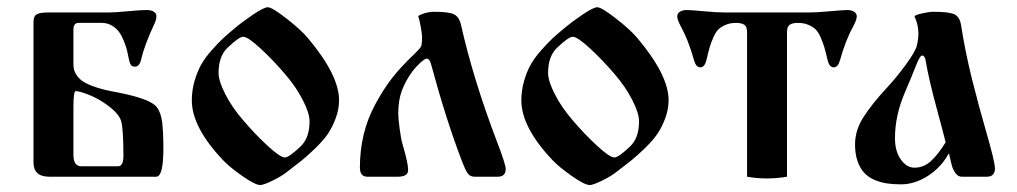

<svg xmlns="http://www.w3.org/2000/svg" viewBox="-20 -497 2859 540"><path d="M74.2 -40V-435.5Q74.2 -451.7 83.3 -456.8Q92.3 -461.9 115.7 -461.9H285.2Q303.7 -461.9 344.7 -465.8Q377 -468.8 392.1 -468.8Q405.8 -468.8 412.8 -463.9Q419.9 -459 419.9 -452.1Q419.9 -442.4 415 -431.6Q386.2 -370.6 376.5 -328.1Q372.1 -309.6 359.4 -309.6Q351.1 -309.6 347.9 -314.7Q344.7 -319.8 342.8 -329.1Q339.8 -344.7 337.2 -355.5Q334.5 -366.2 328.1 -382.1Q321.8 -397.9 314.2 -408Q306.6 -418 294.2 -425.3Q281.7 -432.6 266.6 -432.6H200.7Q186.5 -432.6 186.5 -413.6V-314.9Q186.5 -300.3 193.6 -288.6Q200.7 -276.9 211.4 -269.3Q222.2 -261.7 240 -255.1Q257.8 -248.5 273.2 -244.9Q288.6 -241.2 312 -236.8Q402.3 -219.2 420.4 -196.3Q432.6 -181.2 436 -153.6Q439.5 -126 439.5 -79.1Q439.5 0 419.4 0H119.1Q74.2 0 74.2 -40ZM186.5 -61.5Q186.5 -29.3 209 -29.3H312Q327.1 -29.3 327.1 -58.6Q327.1 -133.3 320.8 -156.2Q313.5 -181.6 268.6 -210.4Q248 -223.6 225.3 -232.2Q202.6 -240.7 192.9 -240.7Q186.5 -240.7 186.5 -194.8Z M519.5 -214.8Q519.5 -243.2 527.3 -269.8Q535.2 -296.4 545.9 -315.4Q556.6 -334.5 575.4 -355.7Q594.2 -377 607.7 -389.4Q621.1 -401.9 643.1 -419.9Q661.6 -435.5 691.9 -456.1Q722.2 -476.6 733.4 -476.6Q745.1 -476.6 785.9 -444.8Q826.7 -413.1 846.2 -389.6Q933.6 -285.6 933.6 -215.3Q933.6 -189.9 924.3 -164.8Q915 -139.6 902.3 -120.8Q889.6 -102.1 866.9 -80.1Q844.2 -58.1 827.6 -44.9Q811 -31.7 784.2 -11.2Q768.6 0.5 744.6 12Q720.7 23.4 711.9 23.4Q697.8 23.4 661.9 -1.7Q626 -26.9 607.9 -45.9Q519.5 -138.7 519.5 -214.8ZM594.7 -292Q594.7 -269 613.8 -231.9Q632.8 -194.8 663.1 -159.7Q696.3 -120.6 732.2 -87.4Q768.1 -54.2 781.2 -54.2Q793 -54.2 825.2 -85Q850.6 -108.9 850.6 -155.8Q850.6 -178.7 831.5 -215.8Q812.5 -252.9 782.2 -288.1Q749 -327.1 713.1 -360.4Q677.2 -393.6 664.1 -393.6Q652.3 -393.6 620.1 -362.8Q594.7 -338.9 594.7 -292Z M992.2 -25.9Q992.2 -123 1034.7 -202.1Q1057.6 -245.1 1082.3 -276.9Q1106.9 -308.6 1146 -345.7Q1160.2 -359.4 1164.1 -366.2Q1167 -371.6 1167 -394.5Q1167 -400.9 1163.3 -421.6Q1159.7 -442.4 1156.2 -451.7Q1161.6 -456.1 1174.8 -460Q1188 -463.9 1200.7 -463.9Q1241.2 -463.9 1256.3 -457Q1271.5 -450.2 1276.9 -425.8Q1311 -273.9 1377.9 -98.1Q1402.3 -34.7 1402.3 -22Q1402.3 0 1379.9 0H1314.5Q1302.2 0 1295.7 -9Q1289.1 -18.1 1278.8 -44.9Q1234.9 -159.2 1191.9 -317.9Q1188 -332 1179.7 -332Q1174.3 -332 1160.9 -319.3Q1147.5 -306.6 1139.6 -295.9Q1120.6 -269.5 1110.4 -242.4Q1100.1 -215.3 1100.1 -177.2Q1100.1 -164.1 1104 -134.8Q1107.9 -105.5 1112.3 -90.8Q1127.9 -38.1 1127.9 -19Q1127.9 0 1099.1 0H1013.2Q992.2 0 992.2 -25.9Z M1446.3 -214.8Q1446.3 -243.2 1454.1 -269.8Q1461.9 -296.4 1472.7 -315.4Q1483.4 -334.5 1502.2 -355.7Q1521 -377 1534.4 -389.4Q1547.9 -401.9 1569.8 -419.9Q1588.4 -435.5 1618.7 -456.1Q1648.9 -476.6 1660.2 -476.6Q1671.9 -476.6 1712.6 -444.8Q1753.4 -413.1 1772.9 -389.6Q1860.4 -285.6 1860.4 -215.3Q1860.4 -189.9 1851.1 -164.8Q1841.8 -139.6 1829.1 -120.8Q1816.4 -102.1 1793.7 -80.1Q1771 -58.1 1754.4 -44.9Q1737.8 -31.7 1710.9 -11.2Q1695.3 0.5 1671.4 12Q1647.5 23.4 1638.7 23.4Q1624.5 23.4 1588.6 -1.7Q1552.7 -26.9 1534.7 -45.9Q1446.3 -138.7 1446.3 -214.8ZM1521.5 -292Q1521.5 -269 1540.5 -231.9Q1559.6 -194.8 1589.8 -159.7Q1623 -120.6 1658.9 -87.4Q1694.8 -54.2 1708 -54.2Q1719.7 -54.2 1752 -85Q1777.3 -108.9 1777.3 -155.8Q1777.3 -178.7 1758.3 -215.8Q1739.3 -252.9 1709 -288.1Q1675.8 -327.1 1639.9 -360.4Q1604 -393.6 1590.8 -393.6Q1579.1 -393.6 1546.9 -362.8Q1521.5 -338.9 1521.5 -292Z M1884.8 -451.2Q1884.8 -459 1892.1 -463.9Q1899.4 -468.8 1912.1 -468.8Q1921.9 -468.8 1960.4 -465.3Q1996.6 -461.9 2020.5 -461.9H2253.9Q2278.3 -461.9 2314 -465.3Q2352.5 -468.8 2362.3 -468.8Q2375 -468.8 2382.3 -463.9Q2389.6 -459 2389.6 -451.2Q2389.6 -441.4 2380.4 -424.3Q2358.4 -384.8 2342.3 -327.1Q2336.9 -307.6 2324.7 -307.6Q2312.5 -307.6 2307.6 -328.1Q2302.2 -351.1 2298.6 -363.5Q2294.9 -376 2288.3 -391.4Q2281.7 -406.7 2273.9 -414.3Q2266.1 -421.9 2253.4 -427.2Q2240.7 -432.6 2224.1 -432.6Q2209 -432.6 2201.2 -427.5Q2193.4 -422.4 2193.4 -406.2V0Q2165.5 4.9 2137.2 4.9Q2108.9 4.9 2081.1 0V-406.2Q2081.1 -422.4 2073.2 -427.5Q2065.4 -432.6 2050.3 -432.6Q2033.7 -432.6 2021 -427.2Q2008.3 -421.9 2000.5 -414.3Q1992.7 -406.7 1986.1 -391.4Q1979.5 -376 1975.8 -363.5Q1972.2 -351.1 1966.8 -328.1Q1961.9 -307.6 1949.7 -307.6Q1937.5 -307.6 1932.1 -327.1Q1916 -384.8 1894 -424.3Q1884.8 -441.4 1884.8 -451.2Z M2384.8 -90.8Q2384.8 -130.4 2408.4 -167.5Q2432.1 -204.6 2475.1 -251Q2499 -276.4 2526.6 -313.7Q2554.2 -351.1 2558.6 -368.7Q2563 -386.2 2563 -403.8Q2563 -427.2 2551.8 -451.7Q2556.6 -455.6 2575 -459.7Q2593.3 -463.9 2606.4 -463.9Q2647.9 -463.9 2663.6 -457Q2679.2 -450.2 2683.1 -425.8Q2693.8 -356 2712.9 -277.8Q2734.4 -192.4 2752.4 -130.9Q2778.3 -42 2778.3 -23.4Q2778.3 0 2755.4 0H2685.1Q2674.8 0 2667.7 -9.5Q2660.6 -19 2657.5 -30Q2654.3 -41 2649.4 -64L2647.9 -64.5Q2626.5 -25.9 2589.6 -2.2Q2552.7 21.5 2513.7 21.5Q2491.2 21.5 2472.9 18.6Q2454.6 15.6 2437.7 8.1Q2420.9 0.5 2409.7 -12Q2398.4 -24.4 2391.6 -44.4Q2384.8 -64.5 2384.8 -90.8ZM2497.1 -108.4Q2497.1 -71.8 2513.4 -48.6Q2529.8 -25.4 2552.2 -25.4Q2577.6 -25.4 2597.7 -43.5Q2617.7 -61.5 2639.6 -96.7Q2631.8 -128.4 2616.2 -185.5Q2591.8 -275.4 2583.5 -326.2Q2581.1 -340.8 2573.2 -340.8Q2566.9 -340.8 2553.7 -306.2Q2543.9 -281.2 2524.9 -236.8Q2497.1 -171.9 2497.1 -108.4Z"/></svg>

Font: Monomachus
Style: Medium
Weight: 500
Designer: Alexey Kryukov
Version: Version 1.0